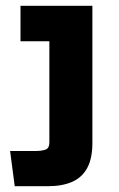

<svg xmlns="http://www.w3.org/2000/svg" viewBox="-20 -645 411 665"><path d="M15 -122H103Q123 -122 137 -126.5Q151 -131 151 -152V-502H51V-625H300V-150Q300 -96 282 -63Q264 -30 229.5 -15Q195 0 145 0H31Z"/></svg>

Font: Changa ExtraLight SemiBold
Style: Regular
Weight: 600
Version: Version 3.002; ttfautohint (v1.8.2)